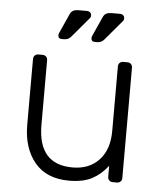

<svg xmlns="http://www.w3.org/2000/svg" viewBox="-53 -771 690 827"><g transform="rotate(5 292.5 -357.5)"><path d="M98 -520H115Q125 -520 131 -514Q137 -508 137 -498V-219Q137 -48 286 -48Q358 -48 400.5 -93.5Q443 -139 443 -219V-498Q443 -508 449 -514Q455 -520 465 -520H482Q492 -520 498 -514Q504 -508 504 -498V-22Q504 -12 498 -6Q492 0 482 0H465Q455 0 449 -6Q443 -12 443 -22V-69Q413 -30 374.5 -10Q336 10 276 10Q178 10 127 -52Q76 -114 76 -214V-498Q76 -508 82 -514Q88 -520 98 -520ZM254 -725H289Q298 -725 303.5 -720Q309 -715 309 -706Q309 -699 303 -693L232 -609Q220 -595 202 -595H192Q176 -595 176 -611Q176 -616 181 -626L217 -706Q222 -716 230.5 -720.5Q239 -725 254 -725ZM397 -725H432Q441 -725 446.5 -720Q452 -715 452 -706Q452 -699 446 -693L375 -609Q363 -595 345 -595H335Q319 -595 319 -611Q319 -616 324 -626L360 -706Q365 -716 373.5 -720.5Q382 -725 397 -725Z"/></g></svg>

Font: Rubik
Style: Regular
Weight: 300
Designer: Hubert & Fischer
Foundry: Hubert & Fischer
Version: Version 1.100